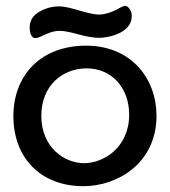

<svg xmlns="http://www.w3.org/2000/svg" viewBox="-20 -629 584 660"><path d="M518 -231C518 -358 432 -472 276 -472C119 -472 26 -369 26 -230C26 -88 118 11 267 11C385 11 518 -69 518 -231ZM278 -394C364 -394 424 -327 424 -235C424 -120 334 -68 269 -68C203 -68 122 -121 122 -231C122 -336 196 -394 278 -394ZM82 -534C82 -514 89 -498 101 -498C121 -498 146 -523 185 -523C223 -523 271 -499 322 -499C352 -499 433 -515 433 -574C433 -595 418 -609 411 -609C405 -609 395 -604 381 -596C362 -586 339 -579 321 -579C280 -579 224 -607 184 -607C158 -607 137 -601 116 -589C98 -579 82 -563 82 -534Z"/></svg>

Font: Life Savers
Style: ExtraBold
Weight: 800
Designer: Pablo Impallari, Rodrigo Fuenzalida, Brenda Gallo
Foundry: Pablo Impallari, Rodrigo Fuenzalida, Brenda Gallo
Version: Version 3.000